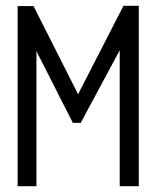

<svg xmlns="http://www.w3.org/2000/svg" viewBox="-20 -644 540 664"><path d="M41 0V-623H96L250 -318L407 -624H460V0H394V-470L259 -219H232L106 -467V0Z"/></svg>

Font: Inconsolata Nerd Font Mono
Style: Regular
Weight: 400
Monospace: yes
Designer: Raph Levien, Cyreal, Brenton Simpson
Foundry: Raph Levien, Cyreal, Google
Version: Version 3.000; ttfautohint (v1.8.3);Nerd Fonts 3.0.2